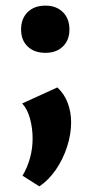

<svg xmlns="http://www.w3.org/2000/svg" viewBox="-20 -446 331 683"><path d="M120 217 60 179Q77 151 86.5 117Q96 83 96 47Q96 11 87 -23Q78 -57 59 -78L184 -135Q209 -112 221 -79.5Q233 -47 233 -11Q233 32 218.5 76.5Q204 121 178.5 158Q153 195 120 217ZM142 -258Q102 -258 78.5 -280.5Q55 -303 55 -341Q55 -380 78.5 -403Q102 -426 142 -426Q180 -426 203.5 -403Q227 -380 227 -341Q227 -303 203.5 -280.5Q180 -258 142 -258Z"/></svg>

Font: Ysabeau Office ExtraBold
Style: Regular
Weight: 800
Designer: Christian Thalmann (Catharsis Fonts)
Version: Version 2.001;gftools[0.9.30]; featfreeze: tnum,lnum,ss02